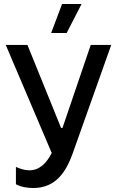

<svg xmlns="http://www.w3.org/2000/svg" viewBox="-20 -746 584 965"><path d="M315 -580 390 -726H292L237 -580ZM147 199C260 199 312 118 345 26L539 -520H436L294 -103H287L118 -520H9L240 23C213 76 177 110 128 110C106 110 85 104 60 93V180C87 195 123 199 147 199Z"/></svg>

Font: Fixel Display Medium
Style: Regular
Weight: 500
Designer: AlfaBravo + MacPaw
Foundry: Kyrylo Tkachov, Marchela Mozhyna, Serhii Makarenko, Maria Weinstein, Zakhar Kryvoshyya
Version: Version 1.211